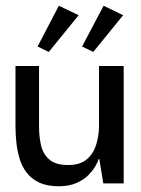

<svg xmlns="http://www.w3.org/2000/svg" viewBox="-20 -639 493 669"><path d="M185 10Q144 10 116.5 -3Q89 -16 72.5 -38Q56 -60 48 -87Q40 -114 37 -143Q34 -172 34 -199V-409H116V-199Q116 -163 123 -132.5Q130 -102 152 -83Q174 -64 217 -64Q259 -64 282 -83.5Q305 -103 314.5 -133Q324 -163 325 -195V-409H411V0H340L326 -85H324Q321 -75 312 -59.5Q303 -44 287 -28Q271 -12 245.5 -1Q220 10 185 10ZM111 -477 185 -619 254 -586 150 -458ZM266 -477 341 -619 409 -586 305 -458Z"/></svg>

Font: Darker Grotesque Light SemiBold
Style: Regular
Weight: 600
Version: Version 1.000;gftools[0.9.28]